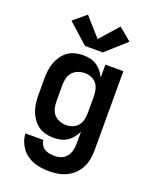

<svg xmlns="http://www.w3.org/2000/svg" viewBox="-178 -883 956 1194"><g transform="rotate(20 300.0 -286.0)"><path d="M296 213Q271 213 245 209.5Q219 206 195 197.5Q171 189 149.5 173.5Q128 158 113 137.5Q98 117 89 92.5Q80 68 79 42H198Q199 59 208 74Q217 89 231.5 97.5Q246 106 262.5 109Q279 112 296 112Q319 112 340 104Q361 96 375 78.5Q389 61 394.5 39Q400 17 400 -5V-86Q390 -65 375.5 -46.5Q361 -28 341 -15Q321 -2 298 3Q275 8 251 8Q224 8 198 1.5Q172 -5 150.5 -20.5Q129 -36 113.5 -58Q98 -80 89 -105Q80 -130 76.5 -156.5Q73 -183 73 -210V-320Q73 -347 76.5 -373.5Q80 -400 89 -425Q98 -450 113.5 -472Q129 -494 150.5 -509.5Q172 -525 198 -531.5Q224 -538 251 -538Q275 -538 298 -533Q321 -528 341 -515Q361 -502 375.5 -483.5Q390 -465 400 -444V-530H519V-5Q519 25 513.5 54Q508 83 494.5 109.5Q481 136 459.5 156.5Q438 177 411.5 190Q385 203 355.5 208Q326 213 296 213ZM299 -93Q321 -93 342 -101.5Q363 -110 376.5 -127Q390 -144 395 -166Q400 -188 400 -210V-320Q400 -342 395 -364Q390 -386 376.5 -403Q363 -420 342 -428.5Q321 -437 299 -437Q277 -437 255 -429Q233 -421 218 -404Q203 -387 197.5 -365Q192 -343 192 -320V-210Q192 -187 197.5 -165Q203 -143 218 -126Q233 -109 255 -101Q277 -93 299 -93ZM359 -596H241L108 -715L192 -785L300 -663L408 -785L492 -715Z"/></g></svg>

Font: Iosevka Curly Extended
Style: Bold
Weight: 700
Width: 7
Monospace: yes
Designer: Belleve Invis
Foundry: Belleve Invis
Version: Version 11.1.0; ttfautohint (v1.8.3)